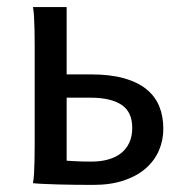

<svg xmlns="http://www.w3.org/2000/svg" viewBox="-20 -518 533 543"><path d="M236.8 -307.6Q291 -307.6 329.8 -296.9Q368.7 -286.1 393.6 -266.1Q418.5 -246.1 430.2 -217.8Q441.9 -189.5 441.9 -153.8Q441.9 -121.1 429.4 -92.3Q417 -63.5 392.1 -41.7Q367.2 -20 330.1 -7.6Q293 4.9 244.1 4.9Q218.3 4.9 193.1 4.6Q168 4.4 145.5 3.7Q123 2.9 104.5 2.2Q85.9 1.5 73.2 0Q75.2 -10.3 76.2 -26.4Q77.1 -42.5 77.6 -63Q78.1 -83.5 78.1 -107.2Q78.1 -130.9 78.1 -156.2V-341.8Q78.1 -366.7 78.1 -390.4Q78.1 -414.1 77.6 -434.6Q77.1 -455.1 76.2 -471.4Q75.2 -487.8 73.2 -498H168.5V-307.6ZM168.5 -63.5Q178.2 -63 194.3 -62Q210.4 -61 239.3 -61Q264.6 -61 285.9 -66.9Q307.1 -72.8 322.3 -84.7Q337.4 -96.7 345.7 -114.5Q354 -132.3 354 -156.2Q354 -201.7 323.5 -221.7Q293 -241.7 236.8 -241.7H168.5Z"/></svg>

Font: Andika DR AuSIL
Style: Regular
Weight: 400
Designer: Annie Olsen & Victor Gaultney
Foundry: SIL International
Version: Version 0.003